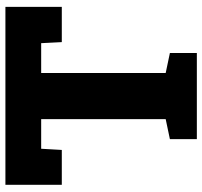

<svg xmlns="http://www.w3.org/2000/svg" viewBox="-39 -712 751 713"><g transform="rotate(-90 336.5 -355.5)"><path d="M176.3 0V-100.1L250.5 -115.7V-578.1H140.6L136.2 -501.5H6.8V-710.9H667.5V-501.5H536.6L532.7 -578.1H421.9V-115.7L496.1 -100.1V0Z"/></g></svg>

Font: Roboto Slab LO Black
Style: Regular
Weight: 900
Designer: Google
Version: Version 2.000